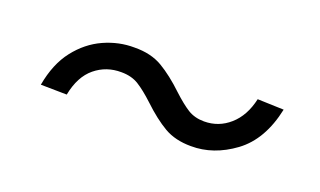

<svg xmlns="http://www.w3.org/2000/svg" viewBox="-34 -490 677 406"><g transform="rotate(20 305.0 -287.5)"><path d="M59.6 -223.1Q68.4 -272.5 92.8 -303.7Q117.2 -335 150.6 -350.1Q184.1 -365.2 219.2 -364.7Q255.9 -365.2 282 -349.9Q308.1 -334.5 336.9 -307.1Q357.9 -287.6 373.5 -277.8Q389.2 -268.1 410.2 -268.1Q442.9 -268.1 467.5 -289.8Q492.2 -311.5 501 -351.1L560.1 -349.1Q544.9 -276.9 498.8 -242.9Q452.6 -209 401.9 -209.5Q366.7 -209.5 341.6 -224.1Q316.4 -238.8 287.6 -266.1Q266.1 -286.1 250 -296.1Q233.9 -306.2 210.9 -306.2Q177.2 -306.6 151.9 -285.9Q126.5 -265.1 118.2 -222.2Z"/></g></svg>

Font: Inter Display Light
Style: Italic
Weight: 300
Italic angle: -9.39999°
Designer: Rasmus Andersson
Foundry: rsms
Version: Version 4.000;git-a52131595